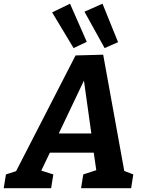

<svg xmlns="http://www.w3.org/2000/svg" viewBox="-56 -996 764 1016"><path d="M605.9 -67.7 575.7 -101.3 649.4 -73 637.9 0H372.9L384.7 -73L463.1 -98.6L456 -77.9L437.3 -207.5L447.1 -188.3H195.5L216.4 -206.2L155.6 -78.6L153.6 -95.8L226.3 -73L214.4 0H-36.4L-24.5 -73L59 -99.9L19.3 -71.1L343.8 -702.6L490 -706.6ZM244.7 -268.1 238.6 -289.8H441.3L430.9 -264.7L380.2 -626.3L414.9 -625.6ZM333.4 -741.6 403.3 -774.5 314.5 -976.4 219.9 -930.4ZM497.6 -741.6 568.8 -772.8 486.4 -976.4 390.9 -934.1Z"/></svg>

Font: Bitter Thin
Style: Italic
Weight: 100
Italic angle: -9°
Designer: Sol Matas, and Bitter project Authors
Foundry: Sol Matas
Version: Version 2.002